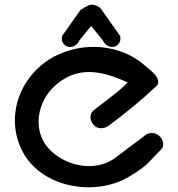

<svg xmlns="http://www.w3.org/2000/svg" viewBox="-20 -789 757 816"><path d="M655 -212.7C635.2 -229.2 611.8 -225.9 597.1 -214L470.5 -118.8C382.3 -52.3 249.4 -85.3 184.1 -161.1C177.9 -168.1 172.5 -175.4 167.8 -183C115.1 -272 151.5 -399.3 260.4 -458C346.3 -505.4 436.9 -477.1 522.5 -438.9C507.2 -416.8 402.9 -340.4 377.2 -319.5C360 -305 360.6 -278.8 376.7 -259.4C395.1 -237 425.7 -242.7 441 -254.1C512.8 -307.3 580.9 -363 643.5 -422C662.3 -439.2 647.8 -461.5 635.5 -475C621.8 -489.9 603.2 -503.7 593.4 -512.6C493.9 -599 336.3 -616.4 206.7 -546.8C54 -461.3 -1.5 -276.3 82.3 -133.6C166.4 9.3 383.8 45.9 525.8 -36.3C616.2 -91.3 602.9 -93.2 664.2 -153.1C681.1 -168.7 674 -197.9 655 -212.7ZM277.3 -589.3C295.6 -589.3 309.7 -600.5 316.9 -616.7L367.3 -678.7L417.7 -616.7C423 -604.7 437 -589.3 457.3 -589.3C466.9 -589.3 476.4 -593.4 483 -601.5C491.9 -611.3 493.6 -624.3 490.6 -635.4L490.4 -636.1L489.2 -638.1L487.4 -640.6C487.4 -640.6 421.4 -734.1 413 -746C404 -760.3 386.7 -769.3 367.3 -769.3C356.8 -769.3 321.8 -746.3 321.8 -746.3C314.9 -736.5 247.2 -640.6 247.2 -640.6L245.5 -638.1L244.2 -636.1L244 -635.4C240.9 -623.9 242.8 -610.2 252.5 -600.4C259.1 -593 268.2 -589.3 277.3 -589.3Z"/></svg>

Font: Hi.
Style: Black
Weight: 400
Designer: Mew Too, Robert Jablonski
Foundry: Cannot Into Space Fonts
Version: Version 1.996